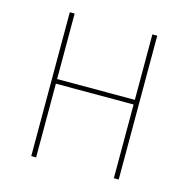

<svg xmlns="http://www.w3.org/2000/svg" viewBox="-101 -779 863 878"><g transform="rotate(15 330.0 -340.5)"><path d="M514 -349H146V0H123V-681H146V-371H514V-681H537V0H514Z"/></g></svg>

Font: FiraSans
Style: Regular
Weight: 150
Designer: Carrois Corporate & Edenspiekermann AG
Foundry: Carrois Corporate GbR & Edenspiekermann AG
Version: Version 3.106;PS 003.106;hotconv 1.0.70;makeotf.lib2.5.58329